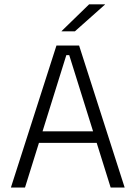

<svg xmlns="http://www.w3.org/2000/svg" viewBox="-20 -844 610 864"><path d="M92.5 0H29L234 -639H336L541 0H478L291.5 -596H278.5ZM431 -201H138.5V-253H431ZM257 -704 381 -824.5H452.5V-823.5L317 -703H257Z"/></svg>

Font: Anek Malayalam Light
Style: Regular
Weight: 300
Version: Version 1.003